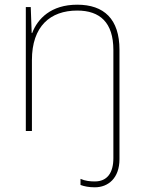

<svg xmlns="http://www.w3.org/2000/svg" viewBox="-20 -558 613 818"><path d="M384 240C441 240 489 201 489 120V-346C489 -477 423 -538 309 -538C197 -538 140 -478 117 -417H115L111 -528H90V0H116V-302C116 -446 194 -513 309 -513C406 -513 463 -462 463 -345V116C463 178 437 215 384 215C364 215 343 213 323 204V230C339 236 359 240 384 240Z"/></svg>

Font: Noto Sans Canadian Aboriginal Thin
Style: Regular
Weight: 100
Designer: Monotype Design Team, Typotheque's Kevin King
Foundry: Monotype Imaging Inc.
Version: Version 2.004